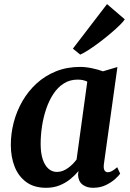

<svg xmlns="http://www.w3.org/2000/svg" viewBox="-20 -884 618 914"><path d="M474.5 -102.5Q472 -81 477.8 -72.5Q483.5 -64 493.5 -64Q501.5 -64 512 -69.2Q522.5 -74.5 538 -88L552 -57.5Q547 -49 529.2 -32.8Q511.5 -16.5 484.5 -3.2Q457.5 10 423 10Q392.5 10 372.8 -5.2Q353 -20.5 351.5 -51.5L353.5 -69.5Q337.5 -50 315.2 -31.8Q293 -13.5 264.2 -1.8Q235.5 10 199.5 10Q142 10 104.8 -17.5Q67.5 -45 49.5 -91.2Q31.5 -137.5 31.5 -194Q31.5 -248.5 45.5 -302Q59.5 -355.5 87 -403Q114.5 -450.5 154.5 -487Q194.5 -523.5 246.5 -544.5Q298.5 -565.5 361.5 -565.5Q388 -565.5 418.5 -559Q449 -552.5 470 -544.5L539 -565ZM395.5 -495.5Q385 -500.5 373.5 -502.8Q362 -505 349.5 -505Q312.5 -505 283.8 -486.8Q255 -468.5 234.2 -437Q213.5 -405.5 200 -365.8Q186.5 -326 180 -283Q173.5 -240 173.5 -199Q173.5 -156 183.2 -126.2Q193 -96.5 210.5 -81Q228 -65.5 251 -65.5Q266 -65.5 279.2 -70.8Q292.5 -76 304.2 -84.5Q316 -93 326 -103.2Q336 -113.5 344.5 -124.5ZM327 -652.5 489.5 -864.5 574 -792Q568 -782 550.2 -764.5Q532.5 -747 507.8 -726Q483 -705 456 -684.5Q429 -664 404.2 -647.8Q379.5 -631.5 362 -624Z"/></svg>

Font: Merriweather 24pt
Style: Bold Italic
Weight: 700
Italic angle: -7.8°
Designer: Eben Sorkin
Foundry: Eben Sorkin
Version: Version 2.101